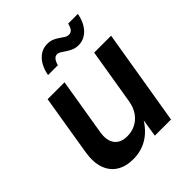

<svg xmlns="http://www.w3.org/2000/svg" viewBox="-206 -873 1012 1012"><g transform="rotate(-45 300.0 -367.5)"><path d="M203.6 7.8Q148.4 7.8 110.6 -15.9Q72.8 -39.6 56.9 -85.4Q41 -131.3 51.8 -197.3L107.4 -535.6H233.4L180.7 -216.8Q171.9 -161.1 194.6 -130.6Q217.3 -100.1 267.1 -100.1Q300.3 -100.1 328.6 -114.3Q356.9 -128.4 376.7 -156.2Q396.5 -184.1 403.3 -225.6L454.6 -535.6H580.6L491.7 0H371.1L392.1 -133.8H406.7Q371.6 -63 320.8 -27.6Q270 7.8 203.6 7.8ZM425.3 -621.1Q403.8 -621.1 387 -628.2Q370.1 -635.3 356.7 -644.5Q343.3 -653.8 332 -660.9Q320.8 -668 310.1 -668Q295.4 -668 285.9 -655Q276.4 -642.1 272.5 -624H198.7Q209.5 -679.7 239.5 -711.4Q269.5 -743.2 312.5 -743.2Q334.5 -743.2 350.6 -736.1Q366.7 -729 379.6 -719.7Q392.6 -710.4 403.8 -703.4Q415 -696.3 427.2 -696.3Q442.9 -696.3 451.7 -707.5Q460.4 -718.8 465.8 -740.7H538.1Q527.3 -684.1 496.6 -652.6Q465.8 -621.1 425.3 -621.1Z"/></g></svg>

Font: Inter 20pt SemiBold
Style: Italic
Weight: 600
Italic angle: -9.3988°
Version: Version 4.001;git-66647c0bb